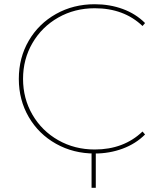

<svg xmlns="http://www.w3.org/2000/svg" viewBox="-20 -723 752 908"><path d="M69 -350Q69 -450 116 -530.5Q163 -611 245 -657Q327 -703 428 -703Q499 -703 560.5 -680.5Q622 -658 666 -614L654 -600Q566 -684 428 -684Q333 -684 255.5 -640Q178 -596 133.5 -519.5Q89 -443 89 -350Q89 -257 133.5 -180.5Q178 -104 255.5 -60Q333 -16 428 -16Q565 -16 654 -101L666 -87Q622 -43 560 -20Q498 3 428 3Q327 3 245 -43Q163 -89 116 -169.5Q69 -250 69 -350ZM413 -10H433V165H413Z"/></svg>

Font: iiserrat Thin
Style: Regular
Weight: 100
Designer: Akira Ohta
Foundry: Akira Ohta
Version: Version 1.200;Glyphs 3.3.1 (3343)